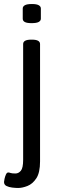

<svg xmlns="http://www.w3.org/2000/svg" viewBox="-30 -722 299 954"><path d="M60 212Q47 212 30.5 210Q14 208 2 202Q-10 196 -10 182Q-10 178 -7.5 166.5Q-5 155 -0.5 145Q4 135 11 135Q16 135 22.5 137.5Q29 140 47 140Q62 140 73.5 126.5Q85 113 85 72V-503Q85 -525 125 -525H129Q169 -525 169 -503V80Q169 136 150.5 164Q132 192 106.5 202Q81 212 60 212ZM127 -607Q104 -607 93.5 -612.5Q83 -618 83 -629V-680Q83 -690 93.5 -696Q104 -702 129 -702Q152 -702 162.5 -696Q173 -690 173 -680V-629Q173 -619 162.5 -613Q152 -607 127 -607Z"/></svg>

Font: Asap Condensed VF Beta
Style: Regular
Weight: 400
Designer: Pablo Cosgaya
Foundry: Omnibus-Type
Version: Version 1.008